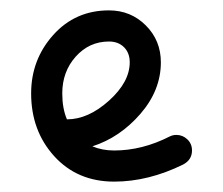

<svg xmlns="http://www.w3.org/2000/svg" viewBox="-20 -350 430 370"><path d="M200 0Q129 0 84.5 -49Q40 -98 40 -170Q40 -235 82.5 -282.5Q125 -330 190 -330Q232 -330 261 -301Q290 -272 290 -230Q290 -176 250.5 -130.5Q211 -85 158 -68Q177 -60 200 -60Q254 -60 307 -87Q313 -90 320 -90Q332 -90 341 -81.5Q350 -73 350 -60Q350 -42 333 -33Q266 0 200 0ZM230 -230Q230 -248 219 -259Q208 -270 190 -270Q152 -270 126 -241Q100 -212 100 -170Q100 -141 109 -120Q150 -120 190 -156Q230 -192 230 -230Z"/></svg>

Font: Pecita
Style: Book
Weight: 400
Width: 7
Version: Version 4.3